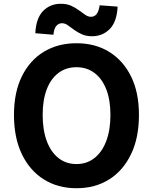

<svg xmlns="http://www.w3.org/2000/svg" viewBox="-20 -983 810 1017"><path d="M385 14Q287 14 212.5 -32.5Q138 -79 96 -166Q54 -253 54 -374Q54 -494 96 -579Q138 -664 212.5 -709Q287 -754 385 -754Q484 -754 558 -708.5Q632 -663 674 -578.5Q716 -494 716 -374Q716 -253 674 -166Q632 -79 558 -32.5Q484 14 385 14ZM385 -114Q440 -114 480.5 -146Q521 -178 543 -236.5Q565 -295 565 -374Q565 -453 543 -509.5Q521 -566 480.5 -596.5Q440 -627 385 -627Q330 -627 289.5 -596.5Q249 -566 227.5 -509.5Q206 -453 206 -374Q206 -295 227.5 -236.5Q249 -178 289.5 -146Q330 -114 385 -114ZM467 -791Q437 -791 413.5 -801.5Q390 -812 372 -825.5Q354 -839 339 -849.5Q324 -860 308 -860Q291 -860 278.5 -846Q266 -832 263 -799L167 -807Q171 -887 208.5 -925Q246 -963 302 -963Q334 -963 357 -952.5Q380 -942 398 -928.5Q416 -915 431.5 -904.5Q447 -894 462 -894Q480 -894 491.5 -908Q503 -922 508 -955L603 -948Q599 -867 561 -829Q523 -791 467 -791Z"/></svg>

Font: Noto Sans SC
Style: Bold
Weight: 700
Designer: Ryoko NISHIZUKA  (kana, bopomofo & ideographs); Paul D. Hunt (Latin, Greek & Cyrillic); Sandoll Communications , Soo-you
Foundry: Adobe
Version: Version 2.004-H2;hotconv 1.0.118;makeotfexe 2.5.65603